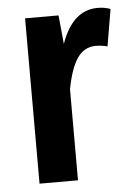

<svg xmlns="http://www.w3.org/2000/svg" viewBox="-45 -577 420 612"><g transform="rotate(-5 165.5 -271.0)"><path d="M331 -535 311 -417Q291 -422 274 -422Q236 -422 214 -389Q192 -356 180 -291V0H57V-529H164L173 -437Q210 -542 290 -542Q313 -542 331 -535Z"/></g></svg>

Font: Fira Sans Extra Condensed Medium
Style: Regular
Weight: 500
Width: 1
Designer: Carrois Corporate & Edenspiekermann AG
Foundry: Carrois Corporate GbR & Edenspiekermann AG
Version: Version 4.203